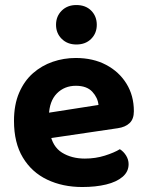

<svg xmlns="http://www.w3.org/2000/svg" viewBox="-20 -724 582 759"><path d="M126.8 -170.1 121.3 -270.4 369.3 -309.1Q366.8 -337.5 345 -361.2Q323.2 -384.9 279.9 -384.9Q234.6 -384.9 204.7 -354.5Q174.9 -324 173.4 -267.6L177.9 -198.5Q187.2 -144.4 225.1 -120.7Q263 -97.1 315.4 -97.1Q357.4 -97.1 394.4 -108.8Q431.5 -120.5 453.8 -134.2Q468.6 -125 478.5 -109Q488.4 -93 488.4 -75Q488.4 -45.3 464.6 -25Q440.8 -4.7 399.6 5.3Q358.4 15.3 305.3 15.3Q227.6 15.3 166.5 -13.9Q105.4 -43 70.4 -101.2Q35.3 -159.3 35.3 -246.2Q35.3 -310 55.6 -357.2Q75.9 -404.3 110.4 -434.6Q144.8 -464.8 188.5 -479.8Q232.1 -494.8 279.4 -494.8Q348 -494.8 399.4 -467.6Q450.8 -440.5 480 -393.2Q509.2 -346 509.2 -284.4Q509.2 -253.3 492.3 -237.4Q475.5 -221.4 445.3 -217.1ZM362.6 -626Q362.6 -592.6 340.4 -570.4Q318.3 -548.1 281.9 -548.1Q246.5 -548.1 224 -570.4Q201.5 -592.6 201.5 -626Q201.5 -659.6 224 -681.9Q246.4 -704.1 281.7 -704.1Q318.6 -704.1 340.6 -681.9Q362.6 -659.6 362.6 -626Z"/></svg>

Font: Baloo Paaji 2
Style: Regular
Weight: 400
Designer: Shuchita Grover, Noopur Datye and Ek Type
Foundry: Ek Type
Version: Version 1.700